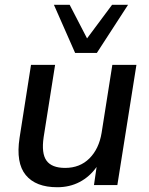

<svg xmlns="http://www.w3.org/2000/svg" viewBox="-20 -776 626 805"><path d="M46 0ZM220 9Q130 9 88 -42Q46 -93 62 -198L110 -504H211L163 -201Q153 -133 175 -102.5Q197 -72 253 -72Q315 -72 355 -112Q395 -152 406 -219L451 -504H552L472 0H374L385 -76Q356 -35 314 -13Q272 9 220 9ZM295 -554 206 -756H272L345 -615L450 -756H517L386 -554Z"/></svg>

Font: Winston Medium
Style: Italic
Weight: 500
Italic angle: -9°
Designer: Original fonts by Vernon Adams / Changes by Cristiano Sobral
Foundry: Original fonts by Vernon Adams / Changes by Cristiano Sobral
Version: Version 2.503;July 17, 2020;FontCreator 13.0.0.2655 64-bit